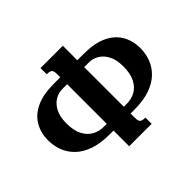

<svg xmlns="http://www.w3.org/2000/svg" viewBox="-156 -938 1162 1162"><g transform="rotate(-45 425.0 -357.0)"><path d="M529 -134H498V-100Q498 -81 502 -70.5Q506 -60 516.5 -56.5Q527 -53 544 -53V0H352V-134H321Q240 -134 184.5 -154Q129 -174 95 -208Q61 -242 45.5 -284Q30 -326 30 -371Q30 -436 59 -485.5Q88 -535 147 -562.5Q206 -590 297 -590H352V-620Q352 -637 348 -645.5Q344 -654 334 -657.5Q324 -661 307 -661V-714H498V-590H553Q644 -590 703 -562.5Q762 -535 791 -485.5Q820 -436 820 -371Q820 -326 804.5 -284Q789 -242 755 -208Q721 -174 665.5 -154Q610 -134 529 -134ZM352 -192V-531H310Q278 -531 248.5 -513.5Q219 -496 200 -459.5Q181 -423 181 -367Q181 -304 201.5 -265.5Q222 -227 255 -209.5Q288 -192 323 -192ZM498 -531V-192H527Q563 -192 595.5 -209.5Q628 -227 648.5 -265.5Q669 -304 669 -367Q669 -423 650 -459.5Q631 -496 601.5 -513.5Q572 -531 540 -531Z"/></g></svg>

Font: Noto Serif Armenian
Style: Bold
Weight: 700
Version: Version 2.007